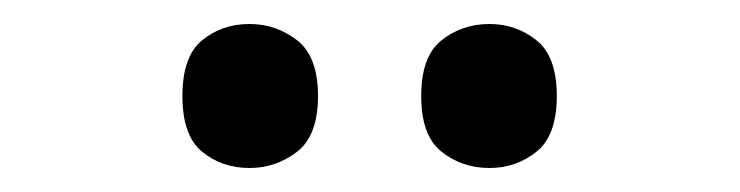

<svg xmlns="http://www.w3.org/2000/svg" viewBox="-20 -768 617 160"><path d="M388 -628Q365 -628 348 -641.5Q331 -655 331 -688Q331 -721 348 -734.5Q365 -748 388 -748Q410 -748 427 -734.5Q444 -721 444 -688Q444 -655 427 -641.5Q410 -628 388 -628ZM188 -628Q165 -628 148.5 -641.5Q132 -655 132 -688Q132 -721 148.5 -734.5Q165 -748 188 -748Q210 -748 227.5 -734.5Q245 -721 245 -688Q245 -655 227.5 -641.5Q210 -628 188 -628Z"/></svg>

Font: Noto Serif Toto SemiBold
Style: Regular
Weight: 600
Designer: Monotype Design Team
Foundry: Monotype Imaging Inc.
Version: Version 2.001; ttfautohint (v1.8.4.7-5d5b)